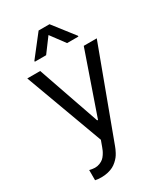

<svg xmlns="http://www.w3.org/2000/svg" viewBox="-232 -866 1021 1171"><g transform="rotate(-30 279.0 -280.5)"><path d="M204.5 -610.8H125V-616.5L240.1 -764.2H316.8L431.8 -616.5V-610.8H352.3L278.4 -710.2ZM125.7 203.1Q98.7 203.1 81.7 198.9V127.1Q106.5 132.8 120 132.8Q138.5 132.8 154.5 126.2Q170.5 119.7 180.4 111Q190.3 102.3 199 89Q207.7 75.6 211.8 66.4Q215.9 57.2 220.2 45.5L235.8 2.8L34.1 -545.5H125L275.6 -110.8H281.2L431.8 -545.5H523.4L291.2 79.5Q287.3 89.5 284.3 96.8Q281.2 104 273.8 118.1Q266.3 132.1 258.3 142.2Q250.4 152.3 236.9 164.6Q223.4 176.8 208.3 184.7Q193.2 192.5 171.7 197.8Q150.2 203.1 125.7 203.1Z"/></g></svg>

Font: TID UI
Style: Regular
Weight: 400
Designer: The TID Project Authors
Foundry: Bakken & Bæck
Version: Version 1.001;hotconv 1.0.109;makeotfexe 2.5.65596